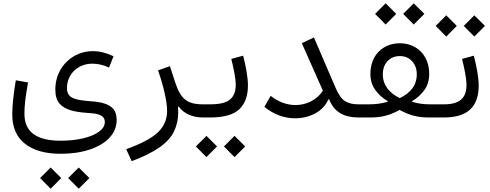

<svg xmlns="http://www.w3.org/2000/svg" viewBox="-20 -711 2967 1162"><path d="M286.6 431.2 350.6 366.7 286.6 302.7 222.7 366.7ZM456.5 431.2 521 366.7 456.5 302.7 392.6 366.7ZM667 -370.6C624 -391.1 582.5 -401.4 542.5 -401.4C500.5 -401.4 462.4 -391.1 427.7 -371.1C358.9 -330.1 314.9 -257.8 314.9 -169.4C314.9 -131.8 323.2 -103.5 339.8 -84.5C373 -45.4 432.6 -33.7 501.5 -28.3C561.5 -24.4 614.3 -20.5 614.3 27.8C614.3 49.8 602.5 69.3 578.6 86.4C531.2 120.6 447.3 140.6 347.2 140.6C202.1 140.6 127.9 88.9 127.9 -22.5C127.9 -47.9 129.4 -74.7 132.8 -103C136.2 -131.3 141.6 -167.5 149.9 -211.9L75.7 -225.1C61.5 -140.6 54.2 -72.3 54.2 -18.1C54.2 59.1 79.6 118.2 130.9 158.7C182.1 199.2 253.9 219.7 346.7 219.7C412.6 219.7 470.7 211.4 522 194.3C624 160.6 686 97.7 686 15.6C686 -14.2 679.2 -36.6 665.5 -52.2C638.2 -83 590.3 -93.8 533.7 -97.7C443.4 -105.5 385.3 -111.3 385.3 -177.7C385.3 -264.2 453.1 -325.7 539.1 -325.7C572.8 -325.7 606.4 -317.9 640.1 -301.8Z M936.5 -285.2C971.2 -185.1 991.2 -96.7 991.2 -38.6C991.2 12.7 972.2 55.7 934.1 91.3C895.5 127 832 160.2 743.7 191.9L776.9 264.2C844.7 239.3 900.4 211.9 943.8 182.1C986.8 151.9 1016.6 119.1 1033.7 83.5C1050.3 47.9 1058.6 9.8 1058.6 -30.3C1058.6 -41.5 1058.1 -52.7 1057.1 -64.5L1062 -65.9C1090.8 -24.4 1144 0 1208.5 0H1209.5V-79.6H1208.5C1108.9 -79.6 1072.3 -114.7 1039.6 -214.4L1008.3 -310.5Z M1229.5 239.7 1293.5 175.3 1229.5 111.3 1165.5 175.3ZM1399.4 239.7 1463.9 175.3 1399.4 111.3 1335.4 175.3ZM1379.9 -354.5C1395.5 -290.5 1406.7 -235.8 1406.7 -196.8C1406.7 -158.2 1395.5 -129.4 1373 -109.4C1350.6 -89.4 1309.6 -79.6 1250.5 -79.6H1209.5C1200.2 -79.6 1195.3 -66.4 1195.3 -40C1195.3 -13.2 1200.2 0 1209.5 0H1250.5C1334 0 1393.6 -16.6 1428.2 -49.8C1462.9 -83 1480.5 -130.9 1480.5 -192.9C1480.5 -242.2 1469.2 -305.2 1451.7 -374Z M1806.6 -449.7 1934.1 -162.1C1897.5 -105.5 1833.5 -75.2 1768.6 -75.2C1717.8 -75.2 1665.5 -93.3 1618.2 -130.9L1580.1 -64.5C1636.2 -17.6 1702.1 4.9 1766.1 4.9C1810.5 4.9 1851.1 -4.9 1888.2 -24.9C1924.8 -44.9 1951.2 -72.8 1967.3 -109.4H1972.2C2002.9 -30.8 2064 0 2149.9 0H2157.7V-79.6H2149.9C2115.2 -79.6 2087.9 -85.9 2067.9 -99.1C2047.4 -112.3 2028.8 -138.2 2012.2 -176.8L1879.9 -484.4Z M2314 -562.5 2377.9 -627 2314 -690.9 2250 -627ZM2483.9 -562.5 2548.3 -627 2483.9 -690.9 2419.9 -627ZM2221.7 -263.7C2221.7 -225.1 2231.9 -192.4 2252 -165.5C2272 -138.2 2296.4 -116.2 2326.2 -99.1L2325.2 -94.7C2290.5 -84.5 2253.4 -79.6 2212.9 -79.6H2157.7C2147.9 -79.6 2143.1 -66.4 2143.1 -40C2143.1 -13.2 2147.9 0 2157.7 0H2223.1C2294.9 0 2345.7 -16.1 2398.4 -45.9C2452.6 -16.1 2502.9 0 2573.7 0H2642.1V-79.6H2582.5C2543 -79.6 2507.3 -84.5 2475.1 -94.7L2474.1 -99.1C2503.9 -116.2 2528.3 -138.7 2548.3 -166C2567.9 -192.9 2577.6 -225.6 2577.6 -264.2C2577.6 -378.4 2499.5 -449.2 2399.9 -449.2C2298.8 -449.2 2221.7 -378.4 2221.7 -263.7ZM2399.4 -117.2C2338.9 -147 2296.9 -192.4 2296.9 -261.2C2296.9 -294.4 2306.6 -321.3 2325.7 -341.3C2344.7 -361.3 2369.1 -371.6 2399.9 -371.6C2429.7 -371.6 2454.6 -361.3 2473.6 -341.3C2492.7 -320.8 2502.4 -293.9 2502.4 -261.2C2502.4 -190.9 2460.4 -146.5 2399.4 -117.2Z M2776.4 -354.5C2792 -290.5 2803.2 -235.8 2803.2 -196.8C2803.2 -120.1 2765.1 -79.6 2667 -79.6H2642.1C2632.8 -79.6 2627.9 -66.4 2627.9 -40C2627.9 -13.2 2632.8 0 2642.1 0H2667C2813.5 0 2877 -68.4 2877 -192.9C2877 -242.2 2865.2 -305.2 2847.7 -374ZM2680.7 -489.7 2744.6 -554.2 2680.7 -618.2 2616.7 -554.2ZM2850.6 -489.7 2915 -554.2 2850.6 -618.2 2786.6 -554.2Z"/></svg>

Font: Estedad Regular
Style: Regular
Weight: 400
Designer: Amin Abedi
Version: Version 7.3